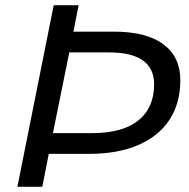

<svg xmlns="http://www.w3.org/2000/svg" viewBox="-20 -720 728 740"><path d="M675 -411Q675 -323 634 -259.5Q593 -196 514 -161.5Q435 -127 324 -127H168L143 0H47L187 -700H283L263 -598H419Q544 -598 609.5 -549.5Q675 -501 675 -411ZM574 -395Q574 -518 400 -518H247L184 -207H336Q453 -207 513.5 -256Q574 -305 574 -395Z"/></svg>

Font: Gontserrat
Style: Italic
Weight: 400
Italic angle: -11.3°
Designer: Julieta Ulanovsky
Foundry: Julieta Ulanovsky
Version: Version 6.001